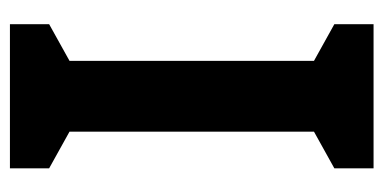

<svg xmlns="http://www.w3.org/2000/svg" viewBox="-208 -546 754 377"><g transform="rotate(90 168.5 -357.0)"><path d="M310 0H27V-77L99 -117V-597L27 -637V-714H310V-637L238 -597V-117L310 -77Z"/></g></svg>

Font: Noto Sans Gurmukhi Condensed
Style: Bold
Weight: 700
Width: 3
Designer: Jelle Bosma - Monotype Design Team
Foundry: Monotype Imaging Inc.
Version: Version 2.004; ttfautohint (v1.8.4.7-5d5b)